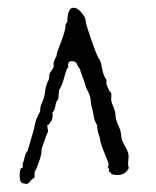

<svg xmlns="http://www.w3.org/2000/svg" viewBox="-20 -721 400 491"><path d="M38.1 -293.9V-299.8Q38.1 -303.7 39.6 -306.6Q41 -309.6 43 -318.8Q44.9 -328.1 50.8 -335.9L64.5 -382.8Q67.4 -392.6 69.3 -402.8Q71.3 -413.1 74.2 -418.9Q77.1 -424.8 78.1 -427.7Q83 -434.6 83 -441.9Q83 -449.2 88.4 -460.9Q93.8 -472.7 94.7 -482.9Q95.7 -493.2 97.7 -500Q99.6 -506.8 101.1 -509.8Q102.5 -512.7 104.5 -517.1Q106.4 -521.5 106 -524.9Q105.5 -528.3 106.9 -532.7Q108.4 -537.1 111.3 -540Q114.3 -543 116.2 -547.4Q118.2 -551.8 117.2 -555.7Q116.2 -559.6 118.7 -565.9Q121.1 -572.3 124 -576.2L127 -589.8Q131.8 -602.5 136.7 -615.2Q141.6 -627.9 144.5 -638.2Q147.5 -648.4 147.5 -654.3Q147.5 -660.2 152.3 -665Q152.3 -701.2 168 -701.2Q176.8 -701.2 185.1 -692.4Q193.4 -683.6 196.3 -677.7Q199.2 -671.9 199.2 -668Q199.2 -664.1 200.2 -660.2Q202.1 -652.3 215.3 -614.3Q228.5 -576.2 232.9 -571.3Q237.3 -566.4 240.7 -547.9Q244.1 -529.3 248.5 -522.9Q252.9 -516.6 252.4 -514.6Q252 -512.7 252 -508.3Q252 -503.9 259.8 -488.3L263.7 -484.4Q265.6 -478.5 264.6 -472.7Q263.7 -466.8 265.1 -460.9Q266.6 -455.1 269.5 -449.2Q275.4 -435.5 275.4 -425.8Q275.4 -416 282.2 -401.4Q289.1 -386.7 289.6 -377.4Q290 -368.2 292.5 -361.8Q294.9 -355.5 300.3 -346.2Q305.7 -336.9 307.6 -330.1Q309.6 -323.2 308.6 -315.9Q307.6 -308.6 307.6 -301.8Q307.6 -294.9 309.6 -292Q301.8 -273.4 279.3 -273.4Q274.4 -273.4 265.6 -275.4Q264.6 -278.3 261.2 -280.8Q257.8 -283.2 257.8 -284.2Q257.8 -285.2 259.8 -287.1L255.9 -293.9L257.8 -299.8Q257.8 -304.7 250 -322.8Q242.2 -340.8 237.3 -356.4Q236.3 -367.2 232.4 -377.4Q228.5 -387.7 228.5 -400.4Q226.6 -404.3 224.6 -407.7Q222.7 -411.1 221.2 -416.5Q219.7 -421.9 218.8 -429.2Q217.8 -436.5 215.3 -444.8Q212.9 -453.1 211.9 -464.4Q210.9 -475.6 206.5 -483.9Q202.1 -492.2 199.2 -500L194.3 -515.6Q191.4 -524.4 188.5 -531.7Q185.5 -539.1 184.6 -543.9Q179.7 -549.8 176.8 -557.1Q173.8 -564.5 164.1 -564.5Q154.3 -564.5 154.3 -555.7Q154.3 -552.7 154.3 -549.8Q154.3 -546.9 151.4 -545.9Q146.5 -532.2 142.6 -517.6Q138.7 -502.9 130.9 -490.2V-488.3L128.9 -466.8Q123 -461.9 121.6 -450.2Q120.1 -438.5 114.3 -433.6V-429.7Q115.2 -424.8 114.3 -421.4Q113.3 -418 112.3 -413.1Q109.4 -410.2 107.4 -406.2Q105.5 -402.3 100.6 -400.4Q102.5 -391.6 102.5 -386.7V-382.8Q100.6 -380.9 98.6 -375Q96.7 -369.1 94.2 -362.8Q91.8 -356.4 86.9 -341.8L85 -325.2Q83 -315.4 79.1 -305.7Q75.2 -295.9 72.3 -287.1Q68.4 -284.2 68.4 -278.3Q68.4 -272.5 68.4 -266.6Q61.5 -263.7 57.6 -257.8Q53.7 -252 46.9 -250Q44.9 -252 41 -252Q30.3 -252 30.3 -272Q30.3 -292 37.1 -292Q38.1 -292 38.1 -293.9Z"/></svg>

Font: Mountains of Christmas
Style: Regular
Weight: 400
Designer: Crystal Kluge
Foundry: Font Diner, Inc DBA Tart Workshop
Version: Version 1.002